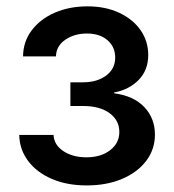

<svg xmlns="http://www.w3.org/2000/svg" viewBox="-20 -563 534 590"><path d="M246.1 6.8Q186 6.8 139.4 -13.2Q92.8 -33.2 66.4 -68.4Q40 -103.5 39.1 -148.4H144.5Q146 -117.7 174.8 -98.6Q203.6 -79.6 245.6 -79.6Q290.5 -79.6 318.6 -101.6Q346.7 -123.5 346.7 -157.2Q346.7 -193.4 316.7 -215.3Q286.6 -237.3 234.9 -237.3H196.3V-310.1H234.9Q278.3 -310.1 306.2 -330.8Q334 -351.6 334 -386.2Q334 -418.9 310.3 -439.5Q286.6 -460 247.1 -460Q208.5 -460 180.7 -440.9Q152.8 -421.9 151.9 -389.6H50.8Q51.3 -435.1 77.4 -469.7Q103.5 -504.4 148.2 -523.9Q192.9 -543.5 248.5 -543.5Q304.7 -543.5 346.9 -523.4Q389.2 -503.4 412.4 -469.7Q435.5 -436 435.5 -394Q435.5 -347.2 405.8 -317.1Q376 -287.1 330.6 -278.8V-276.4Q391.6 -268.1 423.8 -233.6Q456.1 -199.2 456.1 -149.4Q456.1 -104 429.2 -68.6Q402.3 -33.2 355 -13.2Q307.6 6.8 246.1 6.8Z"/></svg>

Font: Inter 20pt Medium
Style: Regular
Weight: 500
Version: Version 4.001;git-66647c0bb